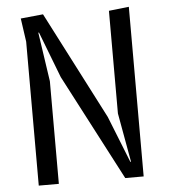

<svg xmlns="http://www.w3.org/2000/svg" viewBox="-54 -809 757 857"><g transform="rotate(-5 325.0 -380.0)"><path d="M472.5 0 225 -474 145.5 -680.5 142.5 -680 175 -460V0H85V-645L70 -750L170.5 -760L418.5 -278.5L501.5 -70L504.5 -70.5L465 -290V-750L555 -760V0Z"/></g></svg>

Font: B612 Mono
Style: Regular
Weight: 400
Version: Version 1.005